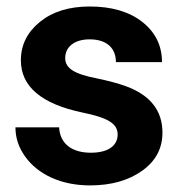

<svg xmlns="http://www.w3.org/2000/svg" viewBox="-20 -558 554 588"><path d="M340.3 -146C340.3 -112.8 312.5 -90.3 258.3 -90.3C200.2 -90.3 163.6 -117.7 161.1 -168H27.3C27.3 -136.2 37.1 -106.4 56.6 -79.1C95.7 -23.9 167 9.8 255.4 9.8C320.8 9.8 374 -5.4 415.5 -35.2C457 -64.9 477.5 -103.5 477.5 -151.9C477.5 -219.2 440.4 -266.6 365.7 -293.9C341.8 -302.7 312 -310.5 276.9 -317.9C206.5 -331.5 179.7 -349.1 179.7 -380.4C179.7 -413.6 207 -437.5 254.4 -437.5C309.6 -437.5 335 -408.2 335 -367.7H476.1C476.1 -418 456.1 -459 416 -490.7C375.5 -522.5 321.8 -538.1 254.9 -538.1C191.9 -538.1 141.1 -522.5 102.5 -491.2C63.5 -459.5 43.9 -420.4 43.9 -373.5C43.9 -293 106.9 -239.7 232.4 -213.4C308.1 -197.8 340.3 -180.7 340.3 -146Z"/></svg>

Font: Shabnam
Style: Bold
Weight: 700
Foundry: DejaVu fonts team - Redesigned by Saber Rastikerdar - Based on Vazir font
Version: Version 5.0.1